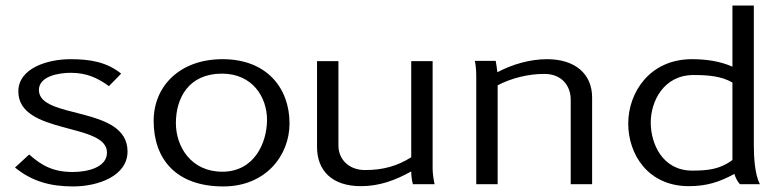

<svg xmlns="http://www.w3.org/2000/svg" viewBox="-20 -663 2786 691"><path d="M34 -60C94 -11 160 8 243 8C334 8 439 -30 439 -118C439 -284 120 -232 120 -339C120 -388 189 -401 235 -401C291 -401 331 -383 372 -353L416 -398C364 -440 304 -450 234 -450C150 -450 46 -417 46 -334C46 -177 365 -223 365 -114C365 -60 294 -44 242 -44C173 -44 131 -66 85 -107Z M533 -228C533 -92 612 8 784 8C934 8 1022 -101 1022 -219C1022 -344 942 -450 781 -450C627 -450 533 -353 533 -228ZM613 -220C613 -309 658 -398 779 -398C888 -398 941 -314 941 -232C941 -150 896 -45 780 -45C667 -45 613 -136 613 -220Z M1121 -134C1121 -49 1175 7 1279 7C1347 7 1404 -15 1460 -46C1460 -31 1462 -14 1466 0H1544C1540 -19 1537 -39 1537 -58V-443H1460V-97C1409 -65 1358 -51 1294 -51C1234 -51 1198 -91 1198 -139V-443H1121Z M1689 -444C1693 -425 1694 -405 1694 -386V0H1771V-356C1821 -382 1881 -397 1939 -397C2003 -397 2034 -353 2034 -304V0H2111V-312C2111 -397 2050 -450 1949 -450C1886 -450 1823 -431 1770 -403C1768 -417 1767 -430 1764 -444Z M2241 -218C2241 -108 2312 7 2459 7C2524 7 2569 -8 2623 -37C2627 -24 2633 -11 2643 0H2715C2696 -35 2693 -101 2693 -140V-643H2616V-423C2571 -443 2521 -450 2470 -450C2320 -450 2241 -332 2241 -218ZM2322 -222C2322 -299 2369 -393 2476 -393C2524 -393 2575 -390 2616 -366V-87C2571 -54 2529 -49 2471 -49C2364 -49 2322 -146 2322 -222Z"/></svg>

Font: KpMath
Style: Sans
Weight: 400
Version: Version 0.64